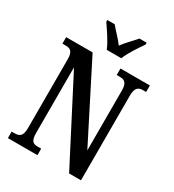

<svg xmlns="http://www.w3.org/2000/svg" viewBox="-218 -1054 1067 1176"><g transform="rotate(30 315.5 -465.5)"><path d="M278 -771H381C398 -816 442 -880 468 -918V-931H417C392 -901 353 -864 329 -830C305 -864 266 -901 242 -931H190V-918C216 -880 261 -816 278 -771ZM24 0H233V-46H210C176 -46 158 -55 158 -115V-578L457 0H541V-599C541 -655 562 -668 594 -668H616V-714H408V-668H430C461 -668 483 -657 483 -603V-178L211 -714H24V-668H47C77 -668 100 -659 100 -603V-115C100 -55 78 -46 42 -46H24Z"/></g></svg>

Font: Noto Serif Sinhala ExtraCondensed SemiBold
Style: Regular
Weight: 600
Width: 2
Designer: Jelle Bosma - Monotype Design Team
Foundry: Monotype Imaging Inc.
Version: Version 2.007